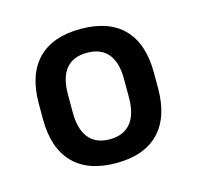

<svg xmlns="http://www.w3.org/2000/svg" viewBox="-62 -710 470 459"><g transform="rotate(-15 173.5 -480.0)"><path d="M173.5 -314.5Q104 -314.5 67.5 -352.2Q31 -390 31 -461.5V-500Q31 -571.5 67.5 -609Q104 -646.5 173.5 -646.5Q243.5 -646.5 279.8 -609Q316 -571.5 316 -500V-461.5Q316 -390 279.5 -352.2Q243 -314.5 173.5 -314.5ZM173.5 -373.5Q207.5 -373.5 225.2 -395Q243 -416.5 243 -458V-504Q243 -545 225.5 -566.2Q208 -587.5 173.5 -587.5Q139 -587.5 121.5 -566.2Q104 -545 104 -504V-458Q104 -417 121.5 -395.2Q139 -373.5 173.5 -373.5Z"/></g></svg>

Font: Anek Telugu Medium Medium
Style: Regular
Weight: 500
Version: Version 1.003